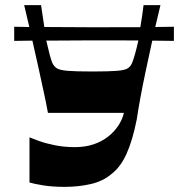

<svg xmlns="http://www.w3.org/2000/svg" viewBox="-20 -720 710 748"><path d="M231.1 8Q185 8 148.6 2.2Q112.3 -3.7 94.9 -9V-184.9Q105.9 -180.2 131.6 -170.9Q157.3 -161.5 193.5 -154.2Q229.8 -146.8 272.2 -146.8Q312.1 -146.8 344.6 -157.8Q377.1 -168.7 401.4 -188Q425.8 -207.2 441.3 -231.1Q456.8 -255 462.8 -280.3H166.8Q157.8 -328.6 148.5 -370.6Q139.2 -412.6 129.4 -458.3Q119.5 -504 106.2 -561.7L35.3 -560.7V-615.8L94.2 -614.8L74.2 -700H140L152.6 -614.8Q247 -614.1 340.2 -613.8Q433.4 -613.5 526.7 -614.1Q530.4 -634.8 533.5 -656.6Q536.7 -678.4 539.3 -700H605.1L584.9 -614.8L657.5 -615.8V-560.7L573.2 -561.7Q558.5 -495 546.9 -439.7Q535.2 -384.3 526.9 -339Q518.6 -293.6 512.9 -255.5Q504.6 -213.4 494.6 -180.1Q484.7 -146.9 473.1 -121.1Q461.4 -95.2 446.8 -75.5Q432.1 -55.8 413.1 -41.1Q381.1 -14.1 333.8 -3Q286.5 8 231.1 8ZM339 -441.5Q404.4 -441.5 435.4 -444Q466.5 -446.5 478 -454Q489.5 -461.5 495.2 -476.5Q499.2 -485.8 505.8 -508.7Q512.4 -531.6 519 -562.4Q430 -563 340 -562.7Q250 -562.4 160.3 -561.7Q167.3 -530.9 173.2 -508.7Q179.2 -486.4 182.9 -477.1Q189.2 -462.1 200.5 -454.5Q211.9 -446.8 243.3 -444.1Q274.6 -441.5 339 -441.5Z"/></svg>

Font: Ojuju ExtraLight
Style: Regular
Weight: 200
Designer: Chisaokwu Joboson, Mirko Velimirovic
Foundry: Udi Foundry
Version: Version 1.000